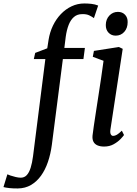

<svg xmlns="http://www.w3.org/2000/svg" viewBox="-133 -835 788 1107"><path d="M147 -605Q154 -649 172.2 -687Q190.5 -725 218 -753.8Q245.5 -782.5 280 -798.8Q314.5 -815 353 -815Q373 -815 393.8 -812.8Q414.5 -810.5 433 -803L408.5 -730.5Q399 -738 382.2 -746.2Q365.5 -754.5 340 -753.5Q312.5 -753.5 293.5 -737.2Q274.5 -721 263 -691.8Q251.5 -662.5 246 -623L238 -558.5H356.5L348 -494.5H229.5L166 -0.5Q159 52.5 143.5 98.2Q128 144 103.5 178Q79 212 45.8 231.5Q12.5 251 -30 251.5Q-54.5 252 -78 249.5Q-101.5 247 -113 243.5L-90.5 170Q-87 172 -73.5 176.8Q-60 181.5 -43 185.5Q-26 189.5 -13.5 189.5Q7.5 189.5 21.2 174.8Q35 160 43.8 132Q52.5 104 57.5 65.5L128.5 -494.5H62L70 -530L139.5 -556.5ZM467 10Q445 10 429.2 3.2Q413.5 -3.5 406 -17.5Q398.5 -31.5 400.5 -53.5Q402.5 -73 407.8 -107.8Q413 -142.5 419.8 -187.5Q426.5 -232.5 434.5 -283Q442.5 -333.5 450 -385Q457.5 -436.5 464 -484.5L402 -507.5L408.5 -541.5L552.5 -564L574.5 -553.5L503.5 -87Q501 -69 506 -60.2Q511 -51.5 519 -51.5Q529.5 -51.5 541 -58.2Q552.5 -65 569.5 -81.5L582 -56.5Q577 -49 561.8 -33Q546.5 -17 522.5 -3.5Q498.5 10 467 10ZM534 -629.5Q509 -629.5 492.8 -646.5Q476.5 -663.5 477 -691.5Q477.5 -724 497.5 -745.2Q517.5 -766.5 547 -766.5Q572.5 -766.5 588 -750Q603.5 -733.5 603 -707.5Q603 -673 583.5 -651.2Q564 -629.5 534 -629.5Z"/></svg>

Font: Merriweather 24pt
Style: Italic
Weight: 400
Italic angle: -7.8°
Designer: Eben Sorkin
Foundry: Eben Sorkin
Version: Version 2.101